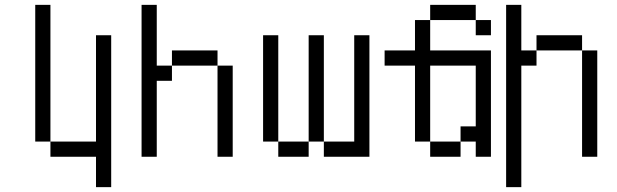

<svg xmlns="http://www.w3.org/2000/svg" viewBox="-20 -645 2540 790"><path d="M187.5 -62.5H125V-625H187.5ZM187.5 -62.5H375V-500H437.5V125H375V0H187.5Z M625 -375H687.5V-312.5H625V0H562.5V-625H625ZM687.5 -437.5H875V-375H687.5ZM875 -375H937.5V0H875Z M1125 -62.5H1062.5V-500H1125ZM1125 -62.5H1250V0H1125ZM1250 -500H1312.5V-62.5H1250ZM1312.5 -62.5H1437.5V-500H1500V0H1312.5Z M1937.5 -562.5H1750V-625H1937.5ZM1562.5 -437.5H1687.5V-562.5H1750V-437.5H2000V0H1937.5V-62.5H1875V-125H1937.5V-375H1750V-62.5H1687.5V-375H1562.5ZM1750 -62.5H1875V0H1750ZM1937.5 -562.5H2000V-500H1937.5Z M2125 -437.5H2187.5V-375H2125V125H2062.5V-625H2125ZM2187.5 -500H2375V-437.5H2187.5ZM2375 -437.5H2437.5V0H2375Z"/></svg>

Font: 寒蝉点阵体 16px
Style: Regular
Weight: 400
Designer: Designed by Warren2060
Foundry: ChillType
Version: Version 1.000